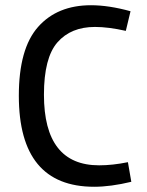

<svg xmlns="http://www.w3.org/2000/svg" viewBox="-20 -701 561 734"><path d="M340 13Q52 13 52 -335Q52 -515 125.5 -598Q199 -681 328 -681Q396 -681 479 -658L461 -583Q394 -598 343 -598Q251 -598 199.5 -539Q148 -480 148 -339Q148 -69 359 -69Q410 -69 469 -81L482 -6Q403 13 340 13Z"/></svg>

Font: Rambla
Style: Regular
Weight: 400
Designer: Martin Sommaruga
Foundry: Martin Sommaruga
Version: Version 1.001